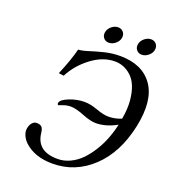

<svg xmlns="http://www.w3.org/2000/svg" viewBox="-145 -911 934 1035"><g transform="rotate(20 322.0 -394.0)"><path d="M493.9 -718.3Q482.9 -732.4 486.8 -752Q490.7 -771.5 508.1 -785.6Q525.4 -799.8 544.9 -799.8Q564.5 -799.8 575.7 -785.6Q586.9 -771.5 583 -752Q579.1 -732.4 561.5 -718.3Q543.9 -704.1 524.4 -704.1Q504.9 -704.1 493.9 -718.3ZM304.9 -718.3Q293.9 -732.4 297.9 -752Q301.8 -771.5 319.1 -785.6Q336.4 -799.8 356 -799.8Q375.5 -799.8 386.7 -785.6Q397.9 -771.5 394 -752Q390.1 -732.4 372.6 -718.3Q355 -704.1 335.4 -704.1Q315.9 -704.1 304.9 -718.3ZM537.1 -307.1Q475.1 -272.9 418 -272.9Q386.7 -272.9 339.1 -292Q291.5 -311 262.2 -311Q239.3 -311 217.8 -302.7L196.8 -294.9Q193.4 -294.9 191.2 -298.1Q189 -301.3 190.4 -307.1Q194.3 -325.7 237.1 -342.8Q279.8 -359.9 323.7 -359.9Q357.4 -359.9 399.4 -344.5Q441.4 -329.1 469.7 -329.1Q507.8 -329.1 543.9 -344.2Q554.7 -405.8 550 -452.1Q545.4 -498.5 532.2 -530.8Q519 -563 497.3 -583Q475.6 -603 451.9 -612.1Q428.2 -621.1 402.8 -621.1Q334.5 -621.1 269 -571.8Q203.6 -522.5 168.5 -454.1L139.2 -458Q177.7 -548.8 193.4 -612.8Q215.8 -613.8 251.2 -625.2Q286.6 -636.7 330.1 -647.5Q373.5 -658.2 418.9 -658.2Q546.9 -658.2 606 -574.5Q665 -490.7 631.8 -333Q597.2 -170.4 499.8 -79.1Q402.3 12.2 272.5 12.2Q170.9 12.2 111.3 -43Q93.8 -59.6 84.7 -81.1Q75.7 -102.5 80.1 -122.1Q84 -141.6 94.7 -153.3Q105.5 -165 119.1 -165Q140.1 -165 149.2 -155Q158.2 -145 160.6 -120.1Q172.9 -21 290.5 -21Q327.1 -21 361.8 -37.6Q396.5 -54.2 423.6 -82Q450.7 -109.9 473.6 -146.7Q496.6 -183.6 512.2 -224.1Q527.8 -264.6 537.1 -307.1Z"/></g></svg>

Font: Linux Biolinum G
Style: Italic
Weight: 400
Italic angle: -12°
Designer: Philipp H. Poll
Foundry: Philipp H. Poll
Version: Version 0.5.1